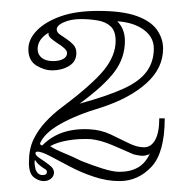

<svg xmlns="http://www.w3.org/2000/svg" viewBox="-20 -743 354 352"><path d="M60 -411Q51 -411 42 -418Q33 -425 33 -445Q33 -470 41.5 -487.5Q50 -505 63.5 -519.5Q77 -534 93 -546Q149 -588 170.5 -614.5Q192 -641 192 -668Q192 -686 183 -694.5Q174 -703 159 -705.5Q144 -708 129 -708Q115 -708 105 -705Q95 -702 89.5 -698Q84 -694 84 -689Q84 -684 89.5 -680Q95 -676 102 -671.5Q109 -667 114.5 -661Q120 -655 120 -646Q120 -630 106.5 -622Q93 -614 76 -614Q61 -614 46.5 -623Q32 -632 32 -653Q32 -671 47.5 -687Q63 -703 91 -713Q119 -723 160 -723Q205 -723 231 -713.5Q257 -704 268 -688Q279 -672 279 -654Q279 -618 248.5 -590.5Q218 -563 166 -546Q119 -532 89.5 -515Q60 -498 53 -479L57 -476Q68 -487 81 -494Q94 -501 110 -504Q126 -507 144 -506Q165 -505 183 -496.5Q201 -488 216 -480.5Q231 -473 244 -473Q257 -473 264.5 -486.5Q272 -500 272 -526H282Q282 -463 257.5 -437Q233 -411 199 -411Q176 -411 152 -419Q128 -427 107.5 -438Q87 -449 71.5 -457Q56 -465 49 -465Q45 -465 45 -462Q45 -458 53.5 -452.5Q62 -447 70.5 -440.5Q79 -434 79 -427Q79 -420 73.5 -415.5Q68 -411 60 -411ZM49 -653Q49 -643 56.5 -637Q64 -631 77 -631Q89 -631 96 -635Q103 -639 103 -646Q103 -653 85 -664Q76 -670 72.5 -673.5Q69 -677 69 -680Q69 -681 69 -681.5Q69 -682 69 -683Q49 -671 49 -653ZM72 -475Q81 -469 97 -462.5Q113 -456 129 -448Q149 -440 168 -434Q187 -428 199 -428Q219 -428 233 -436Q247 -444 255 -462Q254 -461 253 -460Q252 -459 250 -459Q245 -457 239 -457.5Q233 -458 225 -460Q209 -467 187 -476.5Q165 -486 146 -488Q124 -489 104 -485.5Q84 -482 72 -475ZM195 -704Q209 -690 209 -668Q209 -637 190 -611.5Q171 -586 126 -553Q177 -567 206.5 -580.5Q236 -594 249 -612Q262 -630 262 -654Q262 -675 243.5 -688.5Q225 -702 195 -704ZM44 -450Q43 -446 43.5 -442Q44 -438 45 -433Q49 -422 58 -422Q66 -422 66 -428Q66 -431 62.5 -433Q59 -435 54 -439Q50 -442 48 -444.5Q46 -447 44 -450Z"/></svg>

Font: Kalnia Glaze Thin SemiBold
Style: Regular
Weight: 600
Version: Version 1.110